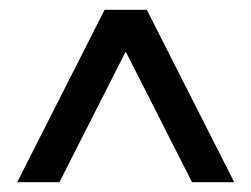

<svg xmlns="http://www.w3.org/2000/svg" viewBox="-20 -725 512 391"><path d="M279 -705 457 -354H371L236 -620L101 -354H15L193 -705Z"/></svg>

Font: Akshar
Style: Regular
Weight: 400
Designer: Tall Chai
Foundry: Tall Chai
Version: Version 1.000